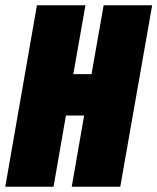

<svg xmlns="http://www.w3.org/2000/svg" viewBox="-25 -708 597 728"><path d="M-5 0 115 -688H299L253 -427H322L368 -688H552L431 0H247L294 -270H225L178 0Z"/></svg>

Font: Archivo ExtraCondensed Black
Style: Italic
Weight: 900
Width: 2
Italic angle: -10°
Designer: Hector Gatti
Foundry: Omnibus-Type
Version: Version 2.001